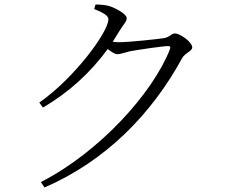

<svg xmlns="http://www.w3.org/2000/svg" viewBox="-20 -787 1040 850"><path d="M161 19 177 43C449 -75 651 -282 786 -529C800 -554 831 -560 831 -577C831 -601 777 -639 754 -639C738 -639 734 -623 705 -618C678 -614 554 -600 502 -600L479 -602L512 -655C527 -680 541 -691 541 -707C541 -724 494 -751 461 -761C440 -766 420 -767 403 -767L397 -747C432 -733 460 -719 460 -702C460 -645 308 -440 154 -333L170 -311C284 -377 380 -465 457 -570C473 -557 489 -547 500 -547C513 -547 534 -555 555 -560C593 -567 702 -583 724 -583C733 -583 736 -580 732 -568C655 -373 419 -113 161 19Z"/></svg>

Font: Noto Serif SC Light
Style: Regular
Weight: 300
Designer: Ryoko NISHIZUKA 西塚涼子 (kana & ideographs); Frank Grießhammer (Latin, Greek & Cyrillic); Wenlong ZHANG 张文龙 (bopomofo); San
Foundry: Adobe
Version: Version 2.001;hotconv 1.1.0;makeotfexe 2.6.0